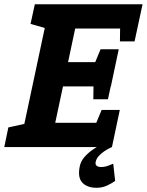

<svg xmlns="http://www.w3.org/2000/svg" viewBox="-63 -687 686 897"><path d="M169.7 -667H603L572 -553.7H288.3L255 -396.7H478.7L454.3 -283.3H231.3L195 -113.3H477.7L460 0H27.7ZM99.7 -667H179.7L173.7 -548.7L79.7 -575.3ZM-43 0 -24 -91.7 81.7 -115 37 0ZM496.7 -173.3 460 0H340L411.7 -173.3ZM565.7 -493.7H497.3L499.7 -667H603ZM491.7 -456.7 455 -283.3H335L406.7 -456.7ZM441.3 -223.3H373L375.3 -396.7H478.7ZM460 0Q460 0 449.7 4.8Q439.3 9.7 425.5 18.8Q411.7 28 399.3 40.8Q387 53.7 384 69.7Q381.3 81.7 388.7 87.5Q396 93.3 409 93.3Q428 93.3 447 85.5Q466 77.7 466 77.7L475 158.3Q460 169.3 437.3 179.8Q414.7 190.3 388.3 190.3Q343.3 190.3 321 165.5Q298.7 140.7 310 88.3Q315.3 64.7 332.5 45.5Q349.7 26.3 369.8 12.5Q390 -1.3 404.5 -8.7Q419 -16 419 -16Z"/></svg>

Font: Epunda Slab Light
Style: Italic
Weight: 300
Italic angle: -12°
Designer: Simon Atzbach
Foundry: typofactur
Version: Version 1.102